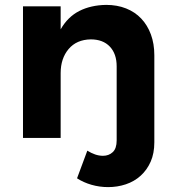

<svg xmlns="http://www.w3.org/2000/svg" viewBox="-20 -564 710 785"><path d="M414 -544Q459 -544 495.5 -529.5Q532 -515 557.5 -488Q583 -461 597 -423Q611 -385 611 -338V18Q611 63 596 97Q581 131 555 154.5Q529 178 494.5 189.5Q460 201 422 201Q387 201 354 191.5Q321 182 295 165L337 52Q353 62 369 67.5Q385 73 401 73Q425 73 441 58Q457 43 457 10V-293Q457 -344 429 -373.5Q401 -403 351 -403Q293 -402 260.5 -363.5Q228 -325 228 -265V0H74V-538H228V-444Q257 -495 304 -519Q351 -543 414 -544Z"/></svg>

Font: Montserrat Semi Bold
Style: Regular
Weight: 600
Designer: Julieta Ulanovsky
Foundry: Julieta Ulanovsky
Version: Version 3.001 September 28, 2015